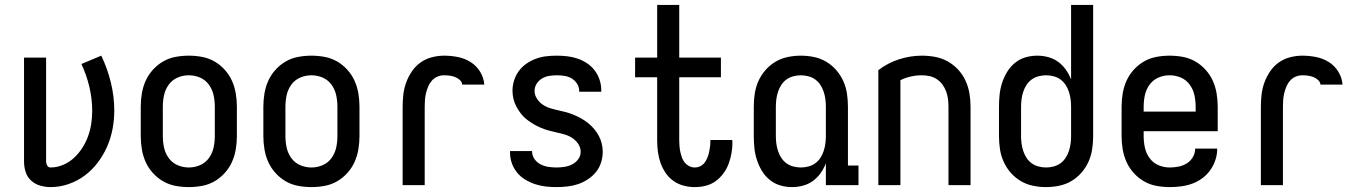

<svg xmlns="http://www.w3.org/2000/svg" viewBox="-20 -755 5540 783"><path d="M186 8Q165 8 144 2Q123 -4 107 -18.5Q91 -33 84.5 -54Q78 -75 78 -96V-520H168V-96Q168 -88 172.5 -80Q177 -72 186 -72Q212 -72 237 -82.5Q262 -93 281.5 -111Q301 -129 315.5 -151.5Q330 -174 339 -199Q348 -224 352 -250Q356 -276 356 -303Q356 -352 344.5 -400.5Q333 -449 312 -494L393 -528Q418 -476 432 -419Q446 -362 446 -304Q446 -266 439 -229Q432 -192 417 -157.5Q402 -123 379 -92.5Q356 -62 326 -39.5Q296 -17 260 -4.5Q224 8 186 8Z M750 8Q723 8 696 3Q669 -2 645.5 -15.5Q622 -29 603.5 -49.5Q585 -70 574 -94.5Q563 -119 558.5 -146Q554 -173 554 -200V-320Q554 -347 558.5 -374Q563 -401 574 -425.5Q585 -450 603.5 -470.5Q622 -491 645.5 -504.5Q669 -518 696 -523Q723 -528 750 -528Q777 -528 804 -523Q831 -518 854.5 -504.5Q878 -491 896.5 -470.5Q915 -450 926 -425.5Q937 -401 941.5 -374Q946 -347 946 -320V-200Q946 -173 941.5 -146Q937 -119 926 -94.5Q915 -70 896.5 -49.5Q878 -29 854.5 -15.5Q831 -2 804 3Q777 8 750 8ZM750 -72Q774 -72 796 -81.5Q818 -91 832 -110.5Q846 -130 851 -153Q856 -176 856 -200V-320Q856 -344 851 -367Q846 -390 832 -409.5Q818 -429 796 -438.5Q774 -448 750 -448Q726 -448 704 -438.5Q682 -429 668 -409.5Q654 -390 649 -367Q644 -344 644 -320V-200Q644 -176 649 -153Q654 -130 668 -110.5Q682 -91 704 -81.5Q726 -72 750 -72Z M1250 8Q1223 8 1196 3Q1169 -2 1145.5 -15.5Q1122 -29 1103.5 -49.5Q1085 -70 1074 -94.5Q1063 -119 1058.5 -146Q1054 -173 1054 -200V-320Q1054 -347 1058.5 -374Q1063 -401 1074 -425.5Q1085 -450 1103.5 -470.5Q1122 -491 1145.5 -504.5Q1169 -518 1196 -523Q1223 -528 1250 -528Q1277 -528 1304 -523Q1331 -518 1354.5 -504.5Q1378 -491 1396.5 -470.5Q1415 -450 1426 -425.5Q1437 -401 1441.5 -374Q1446 -347 1446 -320V-200Q1446 -173 1441.5 -146Q1437 -119 1426 -94.5Q1415 -70 1396.5 -49.5Q1378 -29 1354.5 -15.5Q1331 -2 1304 3Q1277 8 1250 8ZM1250 -72Q1274 -72 1296 -81.5Q1318 -91 1332 -110.5Q1346 -130 1351 -153Q1356 -176 1356 -200V-320Q1356 -344 1351 -367Q1346 -390 1332 -409.5Q1318 -429 1296 -438.5Q1274 -448 1250 -448Q1226 -448 1204 -438.5Q1182 -429 1168 -409.5Q1154 -390 1149 -367Q1144 -344 1144 -320V-200Q1144 -176 1149 -153Q1154 -130 1168 -110.5Q1182 -91 1204 -81.5Q1226 -72 1250 -72Z M1622 0V-320Q1622 -345 1625 -370.5Q1628 -396 1637 -420Q1646 -444 1660.5 -465Q1675 -486 1695.5 -500.5Q1716 -515 1741 -521.5Q1766 -528 1791 -528Q1819 -528 1847 -522.5Q1875 -517 1899 -502Q1923 -487 1938 -462.5Q1953 -438 1955 -410H1865Q1864 -421 1855 -429Q1846 -437 1835.5 -441Q1825 -445 1814 -446.5Q1803 -448 1791 -448Q1777 -448 1764 -442.5Q1751 -437 1741.5 -426.5Q1732 -416 1726.5 -403Q1721 -390 1717.5 -376Q1714 -362 1713 -348Q1712 -334 1712 -320V0Z M2249 8Q2227 8 2205 5.5Q2183 3 2162 -4Q2141 -11 2122 -22.5Q2103 -34 2089 -51Q2075 -68 2067.5 -89Q2060 -110 2060 -132V-139H2150V-136Q2150 -120 2160 -106Q2170 -92 2185 -84.5Q2200 -77 2216.5 -74.5Q2233 -72 2249 -72Q2265 -72 2281.5 -74.5Q2298 -77 2313 -84.5Q2328 -92 2338 -105.5Q2348 -119 2348 -136Q2348 -153 2338.5 -167.5Q2329 -182 2315 -191.5Q2301 -201 2284.5 -206Q2268 -211 2251.5 -214.5Q2235 -218 2218.5 -222.5Q2202 -227 2186.5 -233.5Q2171 -240 2156.5 -248.5Q2142 -257 2128.5 -267.5Q2115 -278 2104.5 -291.5Q2094 -305 2086 -320Q2078 -335 2074 -351.5Q2070 -368 2070 -385Q2070 -406 2076.5 -427Q2083 -448 2096 -465.5Q2109 -483 2127 -495.5Q2145 -508 2165.5 -515.5Q2186 -523 2207.5 -525.5Q2229 -528 2251 -528Q2272 -528 2293.5 -525.5Q2315 -523 2335.5 -516Q2356 -509 2374 -497Q2392 -485 2405 -468Q2418 -451 2425 -430Q2432 -409 2432 -388V-381H2342V-384Q2342 -400 2333.5 -413.5Q2325 -427 2311.5 -435Q2298 -443 2282.5 -445.5Q2267 -448 2251 -448Q2235 -448 2219.5 -445.5Q2204 -443 2190.5 -435Q2177 -427 2168.5 -413.5Q2160 -400 2160 -384Q2160 -368 2169.5 -353Q2179 -338 2193 -328.5Q2207 -319 2223 -314Q2239 -309 2255.5 -305.5Q2272 -302 2288.5 -297.5Q2305 -293 2320.5 -286.5Q2336 -280 2351 -271.5Q2366 -263 2379 -252.5Q2392 -242 2403 -229Q2414 -216 2422 -201Q2430 -186 2434 -169.5Q2438 -153 2438 -136Q2438 -113 2431 -91.5Q2424 -70 2410 -53Q2396 -36 2377 -23.5Q2358 -11 2337 -4Q2316 3 2293.5 5.5Q2271 8 2249 8Z M2813 8Q2790 8 2767.5 2Q2745 -4 2726 -17.5Q2707 -31 2694 -50.5Q2681 -70 2673.5 -91.5Q2666 -113 2663 -136Q2660 -159 2660 -183V-440H2570V-520H2660V-735H2750V-520H2920V-440H2750V-183Q2750 -171 2751 -159Q2752 -147 2754.5 -135.5Q2757 -124 2761 -112.5Q2765 -101 2772.5 -92Q2780 -83 2790.5 -77.5Q2801 -72 2813 -72Q2825 -72 2835.5 -77Q2846 -82 2853 -91Q2860 -100 2864.5 -111Q2869 -122 2871.5 -133Q2874 -144 2875.5 -155.5Q2877 -167 2877 -178V-184H2966Q2966 -181 2966.5 -179Q2967 -177 2967 -174Q2967 -152 2963 -129.5Q2959 -107 2951 -86Q2943 -65 2929.5 -47Q2916 -29 2898 -16Q2880 -3 2858 2.5Q2836 8 2813 8Z M3210 8Q3185 8 3161.5 1Q3138 -6 3119 -21.5Q3100 -37 3087 -58.5Q3074 -80 3066.5 -103.5Q3059 -127 3056.5 -151Q3054 -175 3054 -200V-320Q3054 -347 3058 -373.5Q3062 -400 3073 -424.5Q3084 -449 3102 -469.5Q3120 -490 3143 -503.5Q3166 -517 3192.5 -522.5Q3219 -528 3246 -528Q3273 -528 3299.5 -522.5Q3326 -517 3349 -503.5Q3372 -490 3390 -469.5Q3408 -449 3419 -424.5Q3430 -400 3434 -373.5Q3438 -347 3438 -320V-80H3481V0H3348V-89Q3340 -68 3326.5 -49Q3313 -30 3295 -17Q3277 -4 3255 2Q3233 8 3210 8ZM3246 -72Q3261 -72 3276.5 -76Q3292 -80 3304.5 -89Q3317 -98 3325.5 -111Q3334 -124 3339 -139Q3344 -154 3346 -169.5Q3348 -185 3348 -200V-320Q3348 -335 3346 -350.5Q3344 -366 3339 -381Q3334 -396 3325.5 -409Q3317 -422 3304.5 -431Q3292 -440 3276.5 -444Q3261 -448 3246 -448Q3231 -448 3215.5 -444Q3200 -440 3187.5 -431Q3175 -422 3166.5 -409Q3158 -396 3153 -381Q3148 -366 3146 -350.5Q3144 -335 3144 -320V-200Q3144 -185 3146 -169.5Q3148 -154 3153 -139Q3158 -124 3166.5 -111Q3175 -98 3187.5 -89Q3200 -80 3215.5 -76Q3231 -72 3246 -72Z M3562 0V-469Q3600 -498 3646 -513Q3692 -528 3740 -528Q3767 -528 3794 -523Q3821 -518 3845 -504.5Q3869 -491 3887.5 -471Q3906 -451 3917.5 -426Q3929 -401 3933.5 -374Q3938 -347 3938 -320V0H3848V-320Q3848 -336 3846 -351.5Q3844 -367 3838.5 -382Q3833 -397 3823.5 -410Q3814 -423 3800.5 -432Q3787 -441 3771.5 -444.5Q3756 -448 3740 -448Q3717 -448 3694.5 -443Q3672 -438 3652 -428V0Z M4246 8Q4219 8 4192.5 2.5Q4166 -3 4143 -16.5Q4120 -30 4102 -50.5Q4084 -71 4073 -95.5Q4062 -120 4058 -146.5Q4054 -173 4054 -200V-320Q4054 -345 4056.5 -369Q4059 -393 4066.5 -416.5Q4074 -440 4087 -461.5Q4100 -483 4119 -498.5Q4138 -514 4161.5 -521Q4185 -528 4210 -528Q4233 -528 4255 -522Q4277 -516 4295 -503Q4313 -490 4326.5 -471Q4340 -452 4348 -431V-735H4438V-200Q4438 -173 4434 -146.5Q4430 -120 4419 -95.5Q4408 -71 4390 -50.5Q4372 -30 4349 -16.5Q4326 -3 4299.5 2.5Q4273 8 4246 8ZM4246 -72Q4261 -72 4276.5 -76Q4292 -80 4304.5 -89Q4317 -98 4325.5 -111Q4334 -124 4339 -139Q4344 -154 4346 -169.5Q4348 -185 4348 -200V-320Q4348 -335 4346 -350.5Q4344 -366 4339 -381Q4334 -396 4325.5 -409Q4317 -422 4304.5 -431Q4292 -440 4276.5 -444Q4261 -448 4246 -448Q4231 -448 4215.5 -444Q4200 -440 4187.5 -431Q4175 -422 4166.5 -409Q4158 -396 4153 -381Q4148 -366 4146 -350.5Q4144 -335 4144 -320V-200Q4144 -185 4146 -169.5Q4148 -154 4153 -139Q4158 -124 4166.5 -111Q4175 -98 4187.5 -89Q4200 -80 4215.5 -76Q4231 -72 4246 -72Z M4750 8Q4723 8 4696 3Q4669 -2 4645.5 -15.5Q4622 -29 4603.5 -49.5Q4585 -70 4574 -94.5Q4563 -119 4558.5 -146Q4554 -173 4554 -200V-320Q4554 -347 4558.5 -374Q4563 -401 4574 -425.5Q4585 -450 4603.5 -470.5Q4622 -491 4645.5 -504.5Q4669 -518 4696 -523Q4723 -528 4750 -528Q4777 -528 4804 -523Q4831 -518 4854.5 -504.5Q4878 -491 4896.5 -470.5Q4915 -450 4926 -425.5Q4937 -401 4941.5 -374Q4946 -347 4946 -320V-220H4644V-200Q4644 -176 4649 -153Q4654 -130 4668 -110.5Q4682 -91 4704 -81.5Q4726 -72 4750 -72Q4768 -72 4786 -75.5Q4804 -79 4819.5 -88.5Q4835 -98 4844.5 -114Q4854 -130 4854 -149H4944Q4944 -125 4936.5 -102.5Q4929 -80 4915.5 -61Q4902 -42 4883 -28Q4864 -14 4842 -6Q4820 2 4796.5 5Q4773 8 4750 8ZM4856 -300V-320Q4856 -344 4851 -367Q4846 -390 4832 -409.5Q4818 -429 4796 -438.5Q4774 -448 4750 -448Q4726 -448 4704 -438.5Q4682 -429 4668 -409.5Q4654 -390 4649 -367Q4644 -344 4644 -320V-300Z M5122 0V-320Q5122 -345 5125 -370.5Q5128 -396 5137 -420Q5146 -444 5160.5 -465Q5175 -486 5195.5 -500.5Q5216 -515 5241 -521.5Q5266 -528 5291 -528Q5319 -528 5347 -522.5Q5375 -517 5399 -502Q5423 -487 5438 -462.5Q5453 -438 5455 -410H5365Q5364 -421 5355 -429Q5346 -437 5335.5 -441Q5325 -445 5314 -446.5Q5303 -448 5291 -448Q5277 -448 5264 -442.5Q5251 -437 5241.5 -426.5Q5232 -416 5226.5 -403Q5221 -390 5217.5 -376Q5214 -362 5213 -348Q5212 -334 5212 -320V0Z"/></svg>

Font: Iosevka Bendy Medium
Style: Regular
Weight: 500
Monospace: yes
Designer: Belleve Invis
Foundry: Belleve Invis
Version: Version 30.1.2